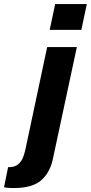

<svg xmlns="http://www.w3.org/2000/svg" viewBox="-63 -742 454 960"><path d="M-43 194.3 -22.5 93.8Q10.7 94.7 28.3 79.1Q45.9 63.5 53.2 42.5Q60.5 21.5 63.5 7.8L172.9 -506.8H321.3L203.1 44.9Q189.5 117.2 145 157.7Q100.6 198.2 5.9 198.2Q0 198.2 -13.7 197.8Q-27.3 197.3 -43 194.3ZM185.5 -592.8 212.9 -721.7H371.1L343.8 -592.8Z"/></svg>

Font: FreeUniversal
Style: BoldItalic
Weight: 700
Italic angle: -11°
Version: Version 1.001 March 22, 2017